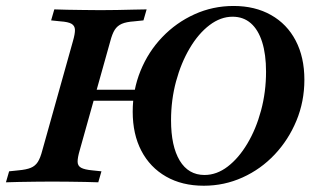

<svg xmlns="http://www.w3.org/2000/svg" viewBox="-39 -602 1053 634"><path d="M226.6 -269.4 237.1 -305.6H458.9L447.6 -269.4ZM131.5 -2.4Q106.5 -2.4 78.2 -2Q50 -1.6 24.2 -1.2Q-1.6 -0.8 -19.4 0L-8.9 -36.3L21.8 -39.5Q48.4 -41.9 62.9 -48Q77.4 -54 85.9 -67.3Q94.4 -80.6 100.8 -105.6L201.6 -465.3Q208.9 -490.3 208.5 -503.6Q208.1 -516.9 197.2 -523.4Q186.3 -529.8 160.5 -531.5L129.8 -534.7L140.3 -571Q158.1 -570.2 183.1 -569.8Q208.1 -569.4 236.7 -569Q265.3 -568.5 291.1 -568.5H292.7H294.4Q319.4 -568.5 347.6 -569Q375.8 -569.4 401.6 -570.2Q427.4 -571 445.2 -571L434.7 -534.7L404 -531.5Q378.2 -529.8 363.3 -523.4Q348.4 -516.9 339.9 -503.6Q331.5 -490.3 325 -465.3L224.2 -105.6Q216.9 -80.6 217.3 -67.3Q217.7 -54 229 -48Q240.3 -41.9 265.3 -39.5L296 -36.3L285.5 0Q268.5 -0.8 243.1 -1.2Q217.7 -1.6 189.5 -2Q161.3 -2.4 134.7 -2.4H133.9ZM633.9 11.3Q562.1 11.3 509.3 -19Q456.5 -49.2 427.8 -104Q399.2 -158.9 399.2 -233.1Q399.2 -304.8 425 -368.1Q450.8 -431.5 496.8 -479.4Q542.7 -527.4 603.2 -554.8Q663.7 -582.3 732.3 -582.3Q803.2 -582.3 856 -552.4Q908.9 -522.6 937.5 -467.7Q966.1 -412.9 966.1 -338.7Q966.1 -266.9 939.9 -203.6Q913.7 -140.3 868.1 -91.9Q822.6 -43.5 762.1 -16.1Q701.6 11.3 633.9 11.3ZM636.3 -24.2Q676.6 -24.2 712.9 -52Q749.2 -79.8 777.8 -127.8Q806.5 -175.8 823 -237.1Q839.5 -298.4 839.5 -365.3Q839.5 -422.6 826.6 -463.3Q813.7 -504 789.1 -525.4Q764.5 -546.8 729 -546.8Q689.5 -546.8 652.8 -519Q616.1 -491.1 587.5 -442.7Q558.9 -394.4 542.3 -333.1Q525.8 -271.8 525.8 -204.8Q525.8 -119.4 554.4 -71.8Q583.1 -24.2 636.3 -24.2Z"/></svg>

Font: Playfair 9pt
Style: Bold Italic
Weight: 700
Italic angle: -15.6°
Designer: Claus Eggers Sørensen
Foundry: Claus Eggers Sørensen
Version: Version 2.203